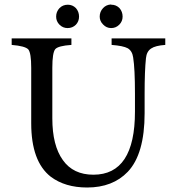

<svg xmlns="http://www.w3.org/2000/svg" viewBox="-20 -821 775 855"><path d="M474 -801 476 -800Q497 -800 512 -785Q526 -769 526 -747Q526 -726 511 -711Q496 -696 475 -696Q454 -696 439 -712Q424 -727 424 -747Q424 -769 439 -785Q453 -800 474 -801ZM282 -800Q303 -800 318 -785Q332 -769 332 -747Q332 -726 318 -711Q303 -696 281 -696Q260 -696 245 -711Q230 -726 230 -747Q230 -769 245 -785Q260 -800 282 -800ZM716 -650V-621Q672 -618 653 -605Q633 -592 630 -562Q624 -506 624 -404V-317Q624 -135 549 -56Q482 14 368 14Q270 14 206 -34Q119 -102 119 -272V-519Q119 -585 106 -601Q92 -616 32 -621V-650H298V-621Q239 -617 226 -602Q213 -586 213 -519V-294Q213 -173 260 -108Q306 -43 396 -43Q581 -43 581 -324V-404Q581 -515 573 -565Q569 -594 549 -606Q529 -617 477 -621V-650Z"/></svg>

Font: Triodion
Style: Regular
Weight: 400
Version: Version 1.201; ttfautohint (v1.8.4.7-5d5b)